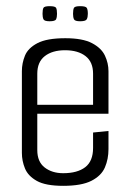

<svg xmlns="http://www.w3.org/2000/svg" viewBox="-20 -599 423 623"><path d="M185 4Q128 4 99.5 -12Q71 -28 61 -52.5Q51 -77 51 -103V-368Q51 -394 61 -418.5Q71 -443 101.5 -459Q132 -475 192 -475Q248 -475 278.5 -459Q309 -443 320.5 -418.5Q332 -394 332 -368V-230H101V-112Q101 -74 125 -55.5Q149 -37 185 -37Q231 -37 256.5 -56.5Q282 -76 282 -119V-169L332 -174V-115Q332 -83 320.5 -56Q309 -29 277 -12.5Q245 4 185 4ZM101 -360V-259H282V-360Q282 -398 257.5 -417Q233 -436 191 -436Q150 -436 125.5 -417Q101 -398 101 -360ZM240 -530Q223 -530 220 -536.5Q217 -543 217 -554Q217 -568 220 -573.5Q223 -579 240 -579Q258 -579 261.5 -573.5Q265 -568 265 -554Q265 -543 261.5 -536.5Q258 -530 240 -530ZM141 -530Q124 -530 121 -536.5Q118 -543 118 -554Q118 -568 121 -573.5Q124 -579 141 -579Q159 -579 162 -573.5Q165 -568 165 -554Q165 -543 162 -536.5Q159 -530 141 -530Z"/></svg>

Font: Smooch Sans
Style: Regular
Weight: 400
Designer: Robert E. Leuschke
Foundry: Robert E. Leuschke
Version: Version 1.010; ttfautohint (v1.8.3)